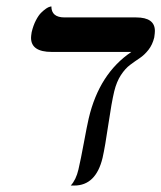

<svg xmlns="http://www.w3.org/2000/svg" viewBox="-20 -574 500 595"><path d="M334 -291Q325.7 -256.3 315.7 -188Q305.7 -119.6 297.9 -85Q277.3 1 210 1H199.2Q215.8 -17.1 223.1 -48.8Q230.5 -80.6 240 -132.1Q249.5 -183.6 254.9 -207Q287.6 -346.2 387.2 -413.1H140.1Q76.2 -413.1 76.2 -457Q76.2 -462.4 78.1 -474.1Q83 -495.1 91.3 -511Q99.6 -526.9 107.7 -534.7Q115.7 -542.5 122.8 -547.4Q129.9 -552.2 134.8 -553.2L139.2 -554.2Q139.2 -520 180.2 -520H401.9Q460 -520 460 -478Q460 -471.7 458 -458Q452.6 -435.5 440.2 -419.7Q427.7 -403.8 413.1 -394Q398.4 -384.3 383.3 -373Q368.2 -361.8 354.7 -341.3Q341.3 -320.8 334 -291Z"/></svg>

Font: Linux Libertine G
Style: Italic
Weight: 400
Italic angle: -12°
Designer: Philipp H. Poll
Foundry: Philipp H. Poll
Version: Version 5.1.3